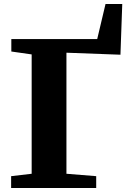

<svg xmlns="http://www.w3.org/2000/svg" viewBox="-20 -938 648 958"><path d="M35.5 0V-59L138 -71V-666.5L36.5 -681V-743H465L506.5 -918H590L581 -665L311.5 -675V-71L460 -59V0Z"/></svg>

Font: Merriweather 36pt Black
Style: Regular
Weight: 900
Version: Version 2.100